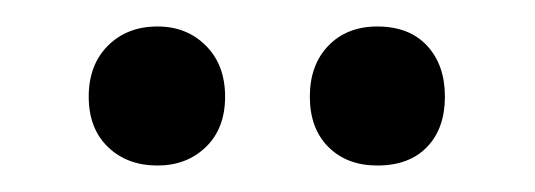

<svg xmlns="http://www.w3.org/2000/svg" viewBox="-20 -609 404 145"><path d="M150 -536Q150 -512 135.5 -498Q121 -484 99 -484Q76 -484 61.5 -498Q47 -512 47 -536Q47 -560 61.5 -574.5Q76 -589 99 -589Q121 -589 135.5 -574.5Q150 -560 150 -536ZM316 -536Q316 -512 302.5 -498Q289 -484 265 -484Q242 -484 228 -498Q214 -512 214 -536Q214 -560 228 -574.5Q242 -589 265 -589Q289 -589 302.5 -574.5Q316 -560 316 -536Z"/></svg>

Font: Yrsa Medium
Style: Regular
Weight: 500
Designer: Anna Giedrys (Yrsa+Rasa design), David Brezina (Yrsa art-direction, Rasa art-direction, design)
Foundry: Rosetta Type Foundry
Version: Version 2.004